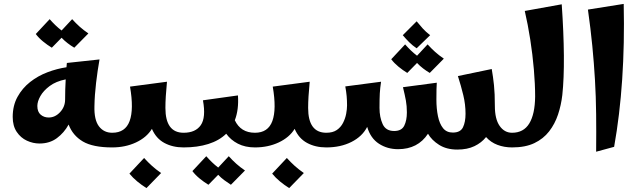

<svg xmlns="http://www.w3.org/2000/svg" viewBox="-20 -754 3272 982"><path d="M182 -20Q149 -20 117.5 -34.5Q86 -49 65.5 -79.5Q45 -110 45 -156Q45 -214 69.5 -258.5Q94 -303 134 -334.5Q174 -366 223 -384.5Q272 -403 320 -410Q321 -420 322 -432L489 -450Q479 -394 471.5 -331Q464 -268 463 -211Q461 -141 486 -108Q511 -75 554 -75L574 -38L554 0Q455 0 403.5 -30.5Q352 -61 331 -117Q308 -75 271 -47.5Q234 -20 182 -20ZM229 -153Q262 -153 287.5 -180.5Q313 -208 313 -245Q313 -296 316 -348Q266 -338 234 -314Q202 -290 186.5 -262.5Q171 -235 171 -212Q171 -182 188 -167.5Q205 -153 229 -153ZM245 -510Q222 -524 200 -542Q178 -560 163 -580L234 -656Q248 -640 263 -625.5Q278 -611 295 -598L349 -656Q368 -635 387.5 -617.5Q407 -600 432 -583L360 -510Q343 -520 326 -533Q309 -546 295 -561Z M554 0V-75Q621 -75 643 -135Q665 -195 645 -311L834 -336Q830 -295 828 -262Q826 -229 826 -202Q826 -75 919 -75L939 -38L919 0Q863 0 820.5 -23Q778 -46 757 -95Q730 -51 675.5 -25.5Q621 0 554 0ZM729 208Q705 193 682 174Q659 155 642 134L717 54Q737 76 757.5 94.5Q778 113 804 131Z M919 0V-75Q980 -75 1007 -114Q1034 -153 1018 -241L1197 -266Q1202 -193 1181 -139Q1211 -75 1284 -75L1304 -38L1284 0Q1234 0 1197 -19Q1160 -38 1137 -70Q1101 -35 1045.5 -17.5Q990 0 919 0ZM1046 191Q1023 177 1001 159Q979 141 964 121L1035 45Q1049 61 1064 75.5Q1079 90 1096 103L1150 45Q1169 66 1188.5 83.5Q1208 101 1233 118L1161 191Q1144 180 1127 167.5Q1110 155 1096 140Z M1284 0V-75Q1351 -75 1373 -135Q1395 -195 1375 -311L1564 -336Q1560 -295 1558 -262Q1556 -229 1556 -202Q1556 -75 1649 -75L1669 -38L1649 0Q1593 0 1550.5 -23Q1508 -46 1487 -95Q1460 -51 1405.5 -25.5Q1351 0 1284 0ZM1459 208Q1435 193 1412 174Q1389 155 1372 134L1447 54Q1467 76 1487.5 94.5Q1508 113 1534 131Z M1649 0V-75Q1682 -75 1702.5 -89Q1723 -103 1734.5 -125.5Q1746 -148 1750.5 -172Q1755 -196 1755 -215Q1755 -240 1753 -262.5Q1751 -285 1746 -312L1929 -336Q1924 -303 1922.5 -276Q1921 -249 1921 -202Q1921 -155 1937 -119.5Q1953 -84 1996 -84Q2034 -84 2047.5 -111Q2061 -138 2061 -179Q2061 -212 2056 -239.5Q2051 -267 2041 -308L2214 -331Q2213 -315 2212.5 -297.5Q2212 -280 2212 -245Q2212 -198 2220 -159.5Q2228 -121 2246 -98.5Q2264 -76 2296 -76Q2335 -76 2348 -103Q2361 -130 2361 -172Q2361 -220 2349.5 -267.5Q2338 -315 2322 -365L2495 -401Q2502 -361 2506.5 -318.5Q2511 -276 2511 -212Q2511 -145 2535.5 -110Q2560 -75 2599 -75L2619 -38L2599 0Q2559 0 2524.5 -13Q2490 -26 2466 -53Q2443 -24 2406.5 -6.5Q2370 11 2319 11Q2264 11 2226 -13Q2188 -37 2169 -70Q2117 9 2016 9Q1961 9 1918 -19Q1875 -47 1858 -105Q1833 -56 1777.5 -28Q1722 0 1649 0ZM2111 -507Q2090 -521 2073 -538Q2056 -555 2040 -574L2111 -645Q2128 -624 2143 -607.5Q2158 -591 2180 -574ZM2063 -381Q2040 -395 2018 -413Q1996 -431 1981 -451L2052 -527Q2066 -511 2081 -496.5Q2096 -482 2113 -469L2167 -527Q2186 -506 2205.5 -488.5Q2225 -471 2250 -454L2178 -381Q2161 -391 2144 -404Q2127 -417 2113 -432Z M2599 0V-75Q2658 -75 2687 -122.5Q2716 -170 2717 -260Q2717 -323 2710.5 -399Q2704 -475 2692 -552Q2680 -629 2664 -698L2853 -732Q2863 -588 2864 -470Q2865 -352 2856 -268Q2850 -216 2834 -168Q2818 -120 2788.5 -82Q2759 -44 2713 -22Q2667 0 2599 0Z M3029 22Q3030 -80 3029 -170Q3028 -260 3023 -345.5Q3018 -431 3009.5 -518.5Q3001 -606 2987 -705L3170 -734Q3179 -328 3121 -3Z"/></svg>

Font: Marhey SemiBold
Style: Regular
Weight: 600
Designer: Nur Syamsi & Bustanul Arifin
Foundry: Namelatype
Version: Version 1.000; ttfautohint (v1.8.4.7-5d5b)